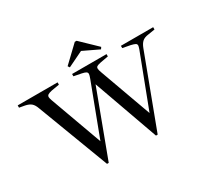

<svg xmlns="http://www.w3.org/2000/svg" viewBox="-170 -1115 1471 1376"><g transform="rotate(-30 565.5 -426.5)"><path d="M127 -579Q116 -610 99.5 -624.5Q83 -639 50 -646L5 -654V-673H335V-654L270 -643Q247 -638 237 -631.5Q227 -625 227 -613Q227 -605 234 -584L390 -154L550 -577Q560 -604 560 -613Q560 -625 550.5 -631Q541 -637 517 -642L455 -654V-673H740V-654L674 -642Q650 -637 641.5 -631.5Q633 -626 633 -615Q633 -603 642 -579L796 -153L961 -586Q968 -607 968 -613Q968 -625 958 -630.5Q948 -636 923 -642L859 -654V-673H1126V-654L1070 -645Q1037 -641 1019.5 -625.5Q1002 -610 990 -578L769 10H755L564 -525L364 10H350ZM602 -863 733 -737 723 -722 593 -784 465 -722 455 -737 587 -863Z"/></g></svg>

Font: Ibarra Real Nova
Style: Regular
Weight: 400
Designer: Jose Maria Ribagorda & Octavio Pardo
Foundry: Jose Maria Ribagorda
Version: Version 1.014